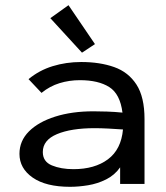

<svg xmlns="http://www.w3.org/2000/svg" viewBox="-20 -709 640 740"><path d="M250 11Q157 11 106 -24.5Q55 -60 55 -116Q55 -166 91.5 -202.5Q128 -239 192.5 -259.5Q257 -280 340 -280Q363 -280 392.5 -279Q422 -278 452 -275Q443 -347 401 -373.5Q359 -400 288 -400Q247 -400 209.5 -388.5Q172 -377 140 -351L90 -404Q131 -438 183 -454Q235 -470 293 -470Q365 -470 420 -450.5Q475 -431 506 -383Q537 -335 537 -250V0H443V-64Q422 -34 389 -17.5Q356 -1 319.5 5Q283 11 250 11ZM145 -123Q145 -86 180 -71.5Q215 -57 263 -57Q345 -57 396 -95Q447 -133 454 -210Q427 -212 397.5 -213.5Q368 -215 345 -215Q254 -215 199.5 -192Q145 -169 145 -123ZM296 -506 174 -639 244 -689 346 -539Z"/></svg>

Font: Inconsolata Expanded Medium
Style: Regular
Weight: 500
Width: 7
Monospace: yes
Designer: Raph Levien, Cyreal, Brenton Simpson
Foundry: Raph Levien, Cyreal, Google
Version: Version 3.001; ttfautohint (v1.8.2.53-6de2)